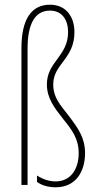

<svg xmlns="http://www.w3.org/2000/svg" viewBox="-20 -785 415 815"><path d="M296 -649C296 -713 261 -765 192 -765C110 -765 71 -698 71 -581V0H97V-578C97 -676 124 -740 192 -740C244 -740 269 -700 269 -649C269 -546 179 -523 179 -427C179 -368 211 -327 248 -280C285 -234 314 -197 314 -135C314 -67 280 -15 216 -15C190 -15 163 -23 137 -40V-13C158 3 188 10 216 10C303 10 341 -58 341 -135C341 -198 314 -238 272 -293C237 -339 206 -369 206 -427C206 -514 296 -534 296 -649Z"/></svg>

Font: Noto Sans Myanmar ExtraCondensed Thin
Style: Regular
Weight: 100
Width: 2
Designer: Monotype Design Team
Foundry: Monotype Imaging Inc.
Version: Version 2.107